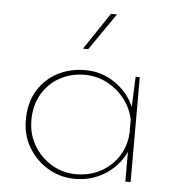

<svg xmlns="http://www.w3.org/2000/svg" viewBox="-47 -639 636 689"><g transform="rotate(5 271.0 -294.5)"><path d="M249 6Q195 6 151 -20Q107 -46 80.5 -90Q54 -134 54 -189Q54 -252 81 -296Q108 -340 152.5 -363Q197 -386 252 -386Q311 -386 359.5 -352.5Q408 -319 430 -266L428 -253L433 -378H448V0H429V-129L432 -115Q422 -89 404 -67Q386 -45 362 -28.5Q338 -12 309.5 -3Q281 6 249 6ZM251 -11Q300 -11 340 -33Q380 -55 404 -93.5Q428 -132 429 -181V-222Q421 -263 395.5 -296Q370 -329 332.5 -349Q295 -369 251 -369Q202 -369 161.5 -347Q121 -325 97.5 -284.5Q74 -244 74 -190Q74 -140 98 -99.5Q122 -59 162 -35Q202 -11 251 -11ZM347 -595 255 -462H236L325 -595Z"/></g></svg>

Font: Josefin Sans Thin Thin
Style: Regular
Weight: 250
Version: Version 2.001